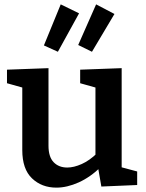

<svg xmlns="http://www.w3.org/2000/svg" viewBox="-20 -848 667 879"><path d="M238 11Q171 11 126.5 -31.5Q82 -74 82 -161V-462L94 -444L12 -467V-529L202 -536V-181Q202 -130 225.5 -105.5Q249 -81 288 -81Q318 -81 354 -97Q390 -113 426 -148L417 -125V-465L429 -444L347 -467V-529L537 -536V-66L522 -86L608 -63V-1L444 6L427 -92L444 -86Q394 -37 340.5 -13Q287 11 238 11ZM401 -611 338 -642 420 -828 504 -784ZM245 -611 181 -640 258 -828 342 -787Z"/></svg>

Font: Bitter Thin SemiBold
Style: Regular
Weight: 600
Version: Version 2.002